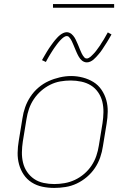

<svg xmlns="http://www.w3.org/2000/svg" viewBox="-20 -914 640 942"><path d="M246 8Q216 8 187.5 2Q159 -4 135.5 -19Q112 -34 96.5 -57Q81 -80 73.5 -107.5Q66 -135 66.5 -164.5Q67 -194 72 -223L90 -333Q94 -361 103.5 -388Q113 -415 129.5 -440Q146 -465 169 -484.5Q192 -504 218.5 -516Q245 -528 273.5 -534.5Q302 -541 329 -541Q358 -541 386.5 -533.5Q415 -526 438.5 -511.5Q462 -497 478 -473.5Q494 -450 501.5 -423Q509 -396 508.5 -366Q508 -336 503 -307L485 -197Q481 -169 471.5 -141.5Q462 -114 445.5 -89.5Q429 -65 406 -45.5Q383 -26 356.5 -13.5Q330 -1 301.5 3.5Q273 8 246 8ZM246 -11Q271 -11 297 -15.5Q323 -20 347.5 -31.5Q372 -43 393 -61Q414 -79 429 -101.5Q444 -124 452.5 -149Q461 -174 465 -200L483 -310Q487 -336 487.5 -363Q488 -390 482 -415Q476 -440 461.5 -461Q447 -482 426 -495Q405 -508 379 -513.5Q353 -519 327 -519Q301 -519 275.5 -514.5Q250 -510 226 -498Q202 -486 181.5 -468Q161 -450 146 -427.5Q131 -405 122.5 -380.5Q114 -356 110 -330L92 -220Q88 -194 87.5 -167.5Q87 -141 93 -116Q99 -91 113 -70.5Q127 -50 147.5 -36Q168 -22 194 -16.5Q220 -11 246 -11ZM406 -608Q399 -608 393 -610.5Q387 -613 382.5 -616.5Q378 -620 374 -625Q370 -630 367 -635Q364 -640 361.5 -645Q359 -650 356.5 -655.5Q354 -661 351.5 -667Q349 -673 346.5 -679Q344 -685 341.5 -691Q339 -697 336.5 -702.5Q334 -708 332 -712.5Q330 -717 326 -723Q322 -729 318 -733Q314 -737 308 -737Q303 -737 298 -734.5Q293 -732 290 -729.5Q287 -727 283 -723.5Q279 -720 274.5 -715Q270 -710 268 -707.5Q266 -705 263.5 -702Q261 -699 258.5 -695.5Q256 -692 253.5 -688.5Q251 -685 248 -681Q245 -677 242.5 -673Q240 -669 237 -664.5Q234 -660 231 -655Q228 -650 224.5 -644.5Q221 -639 218 -633.5Q215 -628 211.5 -622Q208 -616 205 -610L186 -619Q192 -630 198 -640Q204 -650 209.5 -659.5Q215 -669 220.5 -677Q226 -685 231 -692Q236 -699 240.5 -705Q245 -711 249.5 -716.5Q254 -722 261 -729.5Q268 -737 275 -742.5Q282 -748 290.5 -752Q299 -756 308 -756Q314 -756 320 -753.5Q326 -751 330.5 -747.5Q335 -744 339 -739Q343 -734 346 -729.5Q349 -725 351.5 -719.5Q354 -714 356.5 -708.5Q359 -703 361.5 -697.5Q364 -692 366.5 -685.5Q369 -679 371.5 -673Q374 -667 376.5 -661.5Q379 -656 381 -651.5Q383 -647 387 -641Q391 -635 395 -631Q399 -627 406 -627Q410 -627 415 -629.5Q420 -632 423.5 -635Q427 -638 430.5 -641.5Q434 -645 438.5 -649.5Q443 -654 445 -656.5Q447 -659 449.5 -662Q452 -665 454.5 -668.5Q457 -672 459.5 -675.5Q462 -679 465 -683Q468 -687 471 -691.5Q474 -696 476.5 -700.5Q479 -705 482.5 -710Q486 -715 489 -720Q492 -725 495 -730.5Q498 -736 501.5 -742Q505 -748 509 -755L527 -745Q521 -734 515 -724Q509 -714 503.5 -705Q498 -696 492.5 -688Q487 -680 482.5 -672.5Q478 -665 473 -659Q468 -653 463.5 -647.5Q459 -642 452 -634.5Q445 -627 438.5 -621.5Q432 -616 423.5 -612Q415 -608 406 -608ZM240 -876V-894H540V-876Z"/></svg>

Font: Iosevka Curly Thin Extended
Style: Italic
Weight: 100
Width: 7
Italic angle: -9°
Monospace: yes
Designer: Belleve Invis
Foundry: Belleve Invis
Version: Version 11.1.0; ttfautohint (v1.8.3)